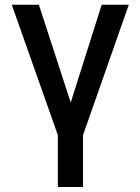

<svg xmlns="http://www.w3.org/2000/svg" viewBox="-20 -565 578 790"><path d="M28.4 -545.5 218 -9.2V204.5H321.7V-9.2L509.9 -545.5H398.4L271 -143.1L139.9 -545.5Z"/></svg>

Font: Margiela Sans Medium
Style: Regular
Weight: 500
Designer: Stefan Endress, Andreas Faust
Version: Version 1.100;FEAKit 1.0